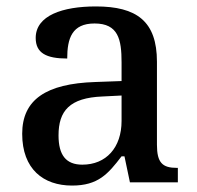

<svg xmlns="http://www.w3.org/2000/svg" viewBox="-20 -567 613 597"><path d="M204 10C285 10 316 -26 358 -81H367L384 0H533V-45H530C485 -45 468 -61 468 -117V-375C468 -501 405 -547 278 -547C175 -547 91 -519 91 -449C91 -402 124 -385 189 -385C189 -448 204 -494 274 -494C348 -494 358 -444 358 -373V-315L276 -312C123 -307 49 -257 49 -151C49 -41 115 10 204 10ZM236 -55C185 -55 162 -85 162 -146C162 -222 196 -263 299 -267L358 -270V-191C358 -108 310 -55 236 -55Z"/></svg>

Font: Noto Serif Tamil Medium
Style: Italic
Weight: 500
Italic angle: -12°
Designer: Indian Type Foundry, Tom Grace, and the Monotype Design Team
Foundry: Monotype Imaging Inc.
Version: Version 2.003